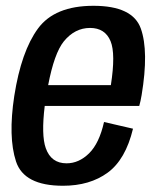

<svg xmlns="http://www.w3.org/2000/svg" viewBox="-20 -620 530 646"><path d="M192 5Q60.5 5 33.8 -77Q7 -159 28 -297Q51.5 -447.5 107.8 -524Q164 -600.5 294.5 -600.5Q426.5 -600.5 453.8 -524Q481 -447.5 456.5 -300Q453 -279 448.5 -263.5H130.5Q118.5 -165 134 -121.5Q152 -70.5 204 -70.5Q245.5 -70.5 279.8 -104.2Q314 -138 330 -209.5L427.5 -187Q402.5 -83 342.2 -39Q282 5 192 5ZM142 -333.5H353Q369.5 -439 352 -481.5Q333.5 -526 283 -526Q231.5 -526 194.5 -480.5Q162.5 -440.5 142 -333.5Z"/></svg>

Font: Anybody Medium
Style: Italic
Weight: 500
Italic angle: -10°
Designer: Tyler Finck
Foundry: Etcetera Type Company
Version: Version 1.010; ttfautohint (v1.8.3) -l 8 -r 50 -G 200 -x 14 